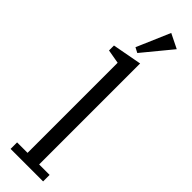

<svg xmlns="http://www.w3.org/2000/svg" viewBox="-330 -969 960 960"><g transform="rotate(45 150.0 -489.0)"><path d="M35 -46H109V-683L35 -696V-731L191 -760V-46H265V0H35ZM117 -801 193 -978 270 -940 144 -787Z"/></g></svg>

Font: IBM Plex Serif
Style: Regular
Weight: 400
Designer: Mike Abbink, Paul van der Laan, Pieter van Rosmalen
Foundry: Bold Monday
Version: Version 3.001